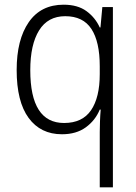

<svg xmlns="http://www.w3.org/2000/svg" viewBox="-20 -562 581 818"><path d="M405 0Q405 -18 406 -45.5Q407 -73 409 -95H405Q386 -49 345.5 -19.5Q305 10 244 10Q153 10 102 -59.5Q51 -129 51 -264Q51 -393 102.5 -467.5Q154 -542 251 -542Q311 -542 348.5 -514.5Q386 -487 405 -445H408L416 -532H461V236H405ZM253 -38Q331 -38 368 -92.5Q405 -147 405 -246V-280Q405 -384 369.5 -438.5Q334 -493 258 -493Q184 -493 146.5 -432.5Q109 -372 109 -263Q109 -38 253 -38Z"/></svg>

Font: Noto Sans Sinhala UI SemiCondensed Light
Style: Regular
Weight: 300
Width: 4
Designer: Jelle Bosma - Monotype Design Team
Foundry: Monotype Imaging Inc.
Version: Version 2.006; ttfautohint (v1.8.4.7-5d5b)